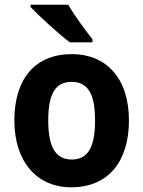

<svg xmlns="http://www.w3.org/2000/svg" viewBox="-20 -786 609 816"><path d="M270 -766H110V-756C144 -720 231 -640 277 -606H373V-619C345 -654 295 -722 270 -766ZM528 -274C528 -456 429 -556 286 -556C128 -556 41 -450 41 -274C41 -102 134 10 283 10C443 10 528 -103 528 -274ZM185 -274C185 -385 214 -438 284 -438C355 -438 384 -385 384 -274C384 -163 355 -108 285 -108C215 -108 185 -163 185 -274Z"/></svg>

Font: Noto Sans Telugu SemiCondensed
Style: Bold
Weight: 700
Width: 4
Designer: Jelle Bosma - Monotype Design Team
Foundry: Monotype Imaging Inc.
Version: Version 2.005